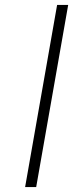

<svg xmlns="http://www.w3.org/2000/svg" viewBox="-20 -760 297 780"><path d="M257 -740 127 0H82L212 -740Z"/></svg>

Font: Fz Poppins ExtLt
Style: Italic
Weight: 200
Italic angle: -10°
Designer: Ninad Kale (Devanagari), Jonny Pinhorn (Latin)
Foundry: Indian Type Foundry
Version: Vit hóa bi Vntype.Com & FontZin.Com